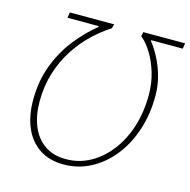

<svg xmlns="http://www.w3.org/2000/svg" viewBox="-100 -759 862 869"><g transform="rotate(15 331.0 -324.0)"><path d="M662 -660 658 -634H510V-630Q530 -606 549.5 -569Q569 -532 581.5 -487.5Q594 -443 594 -396Q594 -309 569.5 -234.5Q545 -160 501 -105Q457 -50 398.5 -19Q340 12 272 12Q204 12 157.5 -19.5Q111 -51 87.5 -106.5Q64 -162 64 -234Q64 -326 93 -400.5Q122 -475 168 -532.5Q214 -590 264 -630V-634H118L122 -660H330L324 -640Q283 -614 242 -575.5Q201 -537 167.5 -486Q134 -435 114 -372Q94 -309 94 -236Q94 -171 114.5 -121Q135 -71 175.5 -42.5Q216 -14 276 -14Q337 -14 389.5 -43Q442 -72 481.5 -123.5Q521 -175 542.5 -243.5Q564 -312 564 -392Q564 -446 549.5 -494.5Q535 -543 512 -580.5Q489 -618 462 -640L466 -660Z"/></g></svg>

Font: Source Sans 3 ExtraLight ExtraLight
Style: Italic
Weight: 250
Italic angle: -11°
Version: Version 3.052;hotconv 1.1.0;makeotfexe 2.6.0